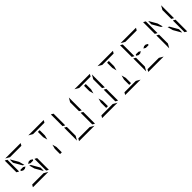

<svg xmlns="http://www.w3.org/2000/svg" viewBox="455 -2901 4803 4803"><g transform="rotate(-45 2856.0 -500.0)"><path d="M99 -558V-959Q99 -968 101 -972L161 -938V-928V-892V-866V-735V-548V-531L157 -525ZM659 -475 717 -442V-41Q717 -32 715 -28L655 -62V-70V-82V-108V-134V-265V-450V-469ZM253 -469 197 -502 214 -531H308L362 -500L308 -469ZM331 -571 207 -786V-892H217L332 -693L371 -548ZM253 -938 146 -1000H408H676Q686 -1000 690 -998L655 -938H625H439H377ZM563 -62 670 0H408H140Q130 0 126 -2L161 -62H191H377H439ZM508 -531H563L619 -498L602 -469H508L454 -500ZM485 -429 609 -214V-108H598L484 -307L445 -452Z M1255 -295V-108H1193V-295L1224 -410ZM1069 -938 962 -1000H1224H1492Q1502 -1000 1506 -998L1471 -938H1441H1255H1193ZM1193 -705V-892H1255V-705L1224 -590Z M1731 -558V-959Q1731 -968 1733 -972L1793 -938V-928V-892V-866V-735V-548V-531L1789 -525ZM2291 -475 2349 -442V-41Q2349 -32 2347 -28L2287 -62V-70V-82V-108V-134V-265V-450V-469ZM1793 -265V-155L1731 -47V-500V-505L1793 -469V-452ZM2195 -62 2302 0H2040H1772Q1762 0 1758 -2L1793 -62H1823H2009H2071ZM2349 -953V-500V-495L2287 -531V-550V-735V-845Z M2887 -295V-108H2825V-295L2856 -410ZM3107 -475 3165 -442V-41Q3165 -32 3163 -28L3103 -62V-70V-82V-108V-134V-265V-450V-469ZM2701 -938 2594 -1000H2856H3124Q3134 -1000 3138 -998L3103 -938H3073H2887H2825ZM3011 -62 3118 0H2856H2588Q2578 0 2574 -2L2609 -62H2639H2825H2887ZM3165 -953V-500V-495L3103 -531V-550V-735V-845ZM2825 -705V-892H2887V-705L2856 -590Z M3703 -295V-108H3641V-295L3672 -410ZM3517 -938 3410 -1000H3672H3940Q3950 -1000 3954 -998L3919 -938H3889H3703H3641ZM3827 -62 3934 0H3672H3404Q3394 0 3390 -2L3425 -62H3455H3641H3703ZM3641 -705V-892H3703V-705L3672 -590Z M4179 -558V-959Q4179 -968 4181 -972L4241 -938V-928V-892V-866V-735V-548V-531L4237 -525ZM4241 -265V-155L4179 -47V-500V-505L4241 -469V-452ZM4333 -469 4277 -502 4294 -531H4388L4442 -500L4388 -469ZM4333 -938 4226 -1000H4488H4756Q4766 -1000 4770 -998L4735 -938H4705H4519H4457ZM4643 -62 4750 0H4488H4220Q4210 0 4206 -2L4241 -62H4271H4457H4519ZM4588 -531H4643L4699 -498L4682 -469H4588L4534 -500Z M4995 -558V-959Q4995 -968 4997 -972L5057 -938V-928V-892V-866V-735V-548V-531L5053 -525ZM5555 -475 5613 -442V-41Q5613 -32 5611 -28L5551 -62V-70V-82V-108V-134V-265V-450V-469ZM5057 -265V-155L4995 -47V-500V-505L5057 -469V-452ZM5227 -571 5103 -786V-892H5113L5228 -693L5267 -548ZM5613 -953V-500V-495L5551 -531V-550V-735V-845ZM5381 -429 5505 -214V-108H5494L5380 -307L5341 -452Z"/></g></svg>

Font: DSEG14 Modern Mini
Style: Light
Weight: 300
Designer: Keshikan(Twitter:@keshinomi_88pro)
Version: Version 0.46